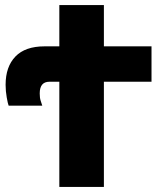

<svg xmlns="http://www.w3.org/2000/svg" viewBox="-20 -734 640 754"><path d="M213 0H388V-413H575V-552H388V-714H213V-552H155Q79 -552 40.5 -512Q2 -472 2 -401Q2 -376 6.5 -351Q11 -326 14 -319H146Q143 -328 139.5 -339Q136 -350 136 -367Q136 -413 174 -413H213Z"/></svg>

Font: Noto Sans Mono Extra
Style: Regular
Weight: 800
Designer: Monotype Design Team
Foundry: Monotype Imaging Inc.
Version: Version 1.900